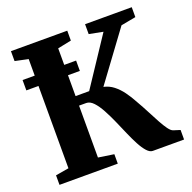

<svg xmlns="http://www.w3.org/2000/svg" viewBox="-130 -873 1001 1003"><g transform="rotate(-20 370.0 -371.5)"><path d="M33.5 0V-53L107 -65.5V-672.5L34 -688V-743H347V-688L271 -672.5V-407H346.5L523 -673L446 -688V-743H705.5V-688L623 -672.5L424 -402.5Q454.5 -396 478.5 -377.2Q502.5 -358.5 523 -330.8Q543.5 -303 562.5 -267.5Q582.5 -233 600.2 -198.5Q618 -164 633.8 -135Q649.5 -106 663.5 -87Q677.5 -68 689.5 -64.5L726 -53V0H552.5Q536 0 519.5 -18.5Q503 -37 487 -67.2Q471 -97.5 455 -134.5Q439 -171.5 423 -208Q406 -246.5 388 -279.8Q370 -313 350.8 -333.5Q331.5 -354 311 -354H271V-65.5L357.5 -52.5V0ZM337 -580.5V-523H39.5V-580.5Z"/></g></svg>

Font: Merriweather 48pt ExtraBold
Style: Regular
Weight: 800
Version: Version 2.100